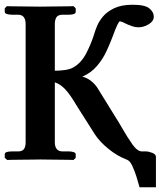

<svg xmlns="http://www.w3.org/2000/svg" viewBox="-21 -673 677 809"><path d="M577 -35H594Q605 -35 620.5 -29Q636 -23 636 -12V116H567Q562 97 554 71.5Q546 46 536 25Q526 4 514 0Q472 -16 435 -46.5Q398 -77 378 -108Q360 -137 340 -168Q320 -199 302 -228Q275 -274 254 -296.5Q233 -319 210 -326V-74Q210 -35 243 -35H269Q281 -35 289.5 -32Q298 -29 298 -23V-8L289 1Q289 1 273 0.5Q257 0 234 0Q211 0 188 -0.5Q165 -1 150 -1Q137 -1 113.5 -0.5Q90 0 66 0Q42 0 25.5 0.5Q9 1 9 1L-1 -8V-23Q-1 -35 29 -35H55Q73 -35 80 -45Q87 -55 87 -74V-571Q87 -611 55 -611H29Q17 -611 8 -614Q-1 -617 -1 -623V-638L8 -647Q8 -647 24 -646.5Q40 -646 63 -646Q86 -646 109 -645.5Q132 -645 147 -645Q160 -645 183.5 -645.5Q207 -646 231 -646Q255 -646 272 -646.5Q289 -647 289 -647L298 -638V-623Q298 -611 269 -611H243Q224 -611 217 -600.5Q210 -590 210 -571V-375Q231 -375 252.5 -378Q274 -381 288 -389Q322 -408 343.5 -450.5Q365 -493 377 -533Q380 -544 388 -563.5Q396 -583 413 -603.5Q430 -624 460.5 -638.5Q491 -653 538 -653Q590 -653 608.5 -637.5Q627 -622 627 -603Q627 -584 606 -571Q585 -558 562 -558Q549 -558 536 -562.5Q523 -567 514 -571Q505 -576 496.5 -579.5Q488 -583 484 -583Q477 -583 454 -520Q444 -493 428.5 -459Q413 -425 388 -395.5Q363 -366 326 -350Q347 -345 365 -330Q383 -315 393 -297Q411 -268 429.5 -238Q448 -208 466 -179Q473 -169 479.5 -157.5Q486 -146 492 -136Q516 -94 537 -64.5Q558 -35 577 -35Z"/></svg>

Font: Libertinus Serif SemiBold
Style: Regular
Weight: 600
Designer: Philipp H. Poll, Khaled Hosny
Foundry: Caleb Maclennan
Version: Version 7.051;RELEASE